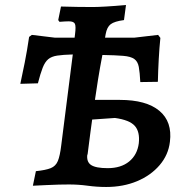

<svg xmlns="http://www.w3.org/2000/svg" viewBox="-20 -735 728 765"><path d="M111 5 123 -53Q162 -57 182 -65Q202 -73 210.5 -93.5Q219 -114 224 -156L270 -518Q231 -517 208 -513.5Q185 -510 172 -499Q159 -488 150 -465Q141 -442 131 -403L61 -401Q69 -438 78.5 -485.5Q88 -533 96 -588L107 -596L198 -585H516L610 -596L619 -584Q615 -545 612.5 -499.5Q610 -454 609 -409L539 -408Q537 -447 533 -468.5Q529 -490 515 -500Q501 -510 471 -512.5Q441 -515 388 -516Q379 -470 370.5 -417.5Q362 -365 354.5 -312Q347 -259 340.5 -209.5Q334 -160 329 -120L255 0Q239 0 215 0.5Q191 1 163.5 2.5Q136 4 111 5ZM403 10Q366 10 329.5 5Q293 0 255 0L328 -120Q324 -90 343 -77.5Q362 -65 409 -65Q462 -65 494.5 -91.5Q527 -118 533 -164Q538 -210 517 -233.5Q496 -257 438 -265L281 -254L291 -337H457Q563 -337 615 -293.5Q667 -250 657 -170Q651 -118 616 -77Q581 -36 526 -13Q471 10 403 10ZM272 -542 279 -599Q283 -630 278.5 -640Q274 -650 254 -650Q248 -650 238 -649.5Q228 -649 217 -648L212 -655L223 -709Q253 -708 288.5 -707.5Q324 -707 350 -707Q368 -707 402.5 -709Q437 -711 482 -715L474 -655Q436 -650 421 -638.5Q406 -627 401 -599L391 -542Z"/></svg>

Font: Alegreya SemiBold
Style: Italic
Weight: 600
Italic angle: -7°
Designer: Juan Pablo del Peral
Foundry: Huerta Tipografica
Version: Version 2.009